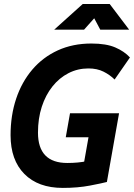

<svg xmlns="http://www.w3.org/2000/svg" viewBox="-20 -918 662 948"><path d="M290 9.8Q168.5 9.8 100.3 -59.1Q32.2 -127.9 32.2 -250.5Q32.2 -348.1 59.8 -430.7Q87.4 -513.2 139.6 -574.5Q191.9 -635.7 265.6 -669.4Q339.4 -703.1 431.2 -703.1Q504.4 -703.1 549.1 -683.8Q593.8 -664.6 621.6 -634.3L545.9 -525.4Q522.9 -548.3 491.2 -564.2Q459.5 -580.1 416.5 -580.1Q363.8 -580.1 318.4 -556.9Q272.9 -533.7 239 -491.2Q205.1 -448.7 186.3 -390.9Q167.5 -333 167.5 -263.2Q167.5 -113.3 312.5 -113.3Q365.7 -113.3 408.4 -122.3Q451.2 -131.3 478.5 -137.7L507.8 -19.5Q483.9 -13.2 424.1 -1.7Q364.3 9.8 290 9.8ZM377.9 -19.5 438 -358.9H567.9L507.8 -19.5ZM304.7 -240.2 325.7 -358.9H564.9L543.9 -240.2ZM247.6 -771.5 388.7 -898.4H521.5L617.7 -771.5H475.1L439 -839.4H455.6L395 -771.5Z"/></svg>

Font: Cascadia Mono NF
Style: Italic
Weight: 400
Italic angle: -10°
Monospace: yes
Designer: Aaron Bell
Foundry: Saja Typeworks
Version: Version 2404.023